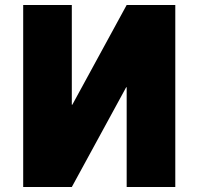

<svg xmlns="http://www.w3.org/2000/svg" viewBox="-20 -750 796 770"><path d="M270 -330 488 -730H683V0H488V-400H486L268 0H73V-730H268V-330Z"/></svg>

Font: M PLUS 1p Black
Style: Regular
Weight: 900
Version: Version 1.061